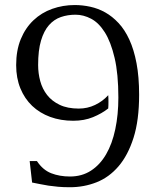

<svg xmlns="http://www.w3.org/2000/svg" viewBox="-20 -747 626 777"><path d="M263.2 -32.7Q311.5 -32.7 348.1 -56.4Q384.8 -80.1 409.4 -122.6Q434.1 -165 446.5 -223.9Q459 -282.7 459 -352.5Q459 -448.2 443.8 -512.7Q428.7 -577.1 404.3 -616Q379.9 -654.8 348.9 -671.1Q317.9 -687.5 285.6 -687.5Q253.9 -687.5 226.3 -678Q198.7 -668.5 178.2 -645.3Q157.7 -622.1 146 -582.8Q134.3 -543.5 134.3 -483.9Q134.3 -450.7 142.8 -418.9Q151.4 -387.2 170.7 -362.5Q189.9 -337.9 221.4 -322.8Q252.9 -307.6 298.8 -307.6Q334 -307.6 364.7 -322.3Q395.5 -336.9 418 -361.8Q418.5 -355.5 418.7 -348.6Q418.9 -341.8 418.9 -335Q418.9 -328.1 418.7 -321.3Q418.5 -314.5 418 -308.1Q392.1 -287.6 356.4 -272.9Q320.8 -258.3 276.4 -258.3Q225.6 -258.3 183.1 -273.9Q140.6 -289.6 110.1 -318.6Q79.6 -347.7 62.5 -389.4Q45.4 -431.2 45.4 -483.4Q45.4 -543.5 64.2 -588.9Q83 -634.3 115.5 -665Q147.9 -695.8 191.2 -711.2Q234.4 -726.6 282.7 -726.6Q314 -726.6 345.5 -719.7Q377 -712.9 405.8 -696.8Q434.6 -680.7 459.7 -653.8Q484.9 -627 503.4 -586.7Q522 -546.4 532.5 -491.2Q543 -436 543 -363.3Q543 -260.7 520.5 -189.7Q498 -118.7 459.7 -74Q421.4 -29.3 370.6 -9.3Q319.8 10.7 263.2 10.7Q236.3 10.7 215.1 8.8Q193.8 6.8 175.8 4.2Q157.7 1.5 141.8 -2Q126 -5.4 109.9 -8.3L100.1 -95.2H129.4Q153.3 -59.1 187.3 -45.9Q221.2 -32.7 263.2 -32.7Z"/></svg>

Font: Arian AMU Serif
Style: Regular
Weight: 400
Designer: Ruben Hakobyan (Tarumian)
Foundry: Ruben Hakobyan (Tarumian)
Version: Version 1.002